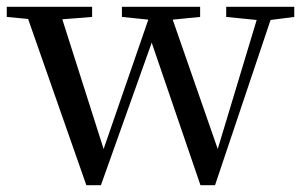

<svg xmlns="http://www.w3.org/2000/svg" viewBox="-26 -542 894 567"><path d="M642 -492 732 -483 617 -102 484 -484 565 -492V-522H334V-492L412 -484L280 -102L158 -485L246 -492V-522H-6V-492L57 -486L229 5H272L422 -416L566 5H609L773 -483L843 -492V-522H642Z"/></svg>

Font: Noto Serif TC Medium
Style: Regular
Weight: 500
Designer: Ryoko NISHIZUKA 西塚涼子 (kana & ideographs); Frank Grießhammer (Latin, Greek & Cyrillic); Wenlong ZHANG 张文龙 (bopomofo); San
Foundry: Adobe
Version: Version 2.001;hotconv 1.1.0;makeotfexe 2.6.0